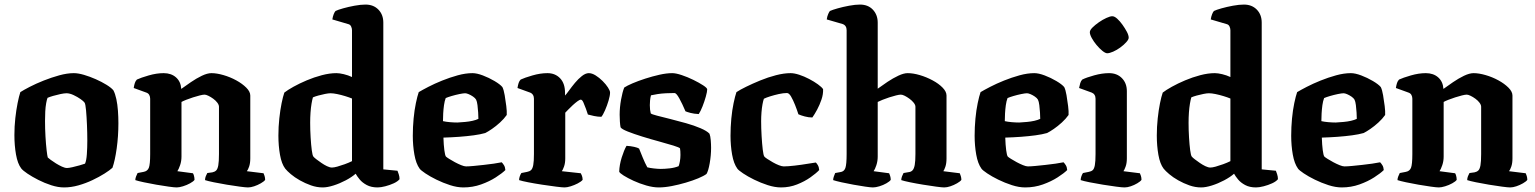

<svg xmlns="http://www.w3.org/2000/svg" viewBox="-20 -820 6717 840"><path d="M260 0Q234 0 204.5 -9.5Q175 -19 147.5 -33Q120 -47 100 -60.5Q80 -74 73 -83Q57 -104 50 -144Q43 -184 43 -229Q43 -267 47 -303Q51 -339 57 -369Q63 -399 69 -417Q83 -426 110 -440Q137 -454 171 -467.5Q205 -481 239.5 -490.5Q274 -500 303 -500Q322 -500 347.5 -492.5Q373 -485 399 -473.5Q425 -462 446 -449Q467 -436 476 -425Q484 -410 489 -386.5Q494 -363 496 -335.5Q498 -308 498 -281Q498 -224 490.5 -170.5Q483 -117 472 -86Q460 -75 437 -60.5Q414 -46 384.5 -32Q355 -18 323 -9Q291 0 260 0ZM273 -85Q281 -85 296.5 -88.5Q312 -92 328 -96.5Q344 -101 352 -104Q358 -117 360 -145.5Q362 -174 362 -205Q362 -237 360.5 -273Q359 -309 356.5 -337Q354 -365 350 -371Q346 -377 332.5 -386.5Q319 -396 302 -404Q285 -412 271 -412Q261 -412 244.5 -408.5Q228 -405 212.5 -400.5Q197 -396 188 -392Q185 -385 182 -368.5Q179 -352 178 -332Q177 -312 177 -291Q177 -257 179 -222.5Q181 -188 184 -162.5Q187 -137 189 -131Q192 -128 202 -120.5Q212 -113 225 -105Q238 -97 251 -91Q264 -85 273 -85Z M753 0Q743 0 718 -3.5Q693 -7 664 -12Q635 -17 609.5 -22.5Q584 -28 572 -32Q572 -40 575.5 -48.5Q579 -57 582 -63L608 -68Q625 -71 631 -85.5Q637 -100 637 -146V-388Q637 -397 633 -404.5Q629 -412 620 -415L565 -435Q567 -448 570 -457Q573 -466 579 -472Q596 -480 630.5 -490Q665 -500 696 -500Q729 -500 750 -481.5Q771 -463 773 -431Q791 -444 815 -460.5Q839 -477 863 -488.5Q887 -500 905 -500Q928 -500 957.5 -491.5Q987 -483 1013.5 -468.5Q1040 -454 1057.5 -436.5Q1075 -419 1075 -402V-127Q1075 -106 1070 -91.5Q1065 -77 1060 -71L1133 -62Q1135 -58 1137.5 -50Q1140 -42 1140 -33Q1135 -26 1121 -18Q1107 -10 1092 -5Q1077 0 1065 0Q1055 0 1029 -3.5Q1003 -7 972.5 -12Q942 -17 915.5 -22.5Q889 -28 877 -32Q877 -41 880.5 -49.5Q884 -58 887 -63L909 -66Q919 -68 925.5 -74Q932 -80 935 -96.5Q938 -113 938 -146V-353Q938 -361 931 -370.5Q924 -380 913 -388Q902 -396 891.5 -401Q881 -406 875 -406Q868 -406 854 -402.5Q840 -399 824.5 -394Q809 -389 795 -383.5Q781 -378 774 -374V-135Q774 -115 768 -97.5Q762 -80 756 -71L824 -62Q826 -60 828.5 -51.5Q831 -43 831 -33Q826 -26 811.5 -18Q797 -10 780.5 -5Q764 0 753 0Z M1392 0Q1366 0 1340.5 -9Q1315 -18 1292 -31Q1269 -44 1252.5 -58Q1236 -72 1228 -82Q1212 -103 1205 -142.5Q1198 -182 1198 -227Q1198 -265 1202 -302Q1206 -339 1212 -368.5Q1218 -398 1224 -415Q1238 -426 1264 -440.5Q1290 -455 1322 -468.5Q1354 -482 1388 -491Q1422 -500 1452 -500Q1465 -500 1484 -495.5Q1503 -491 1520 -483V-688Q1520 -696 1516 -704.5Q1512 -713 1502 -715L1434 -735Q1436 -748 1440 -758Q1444 -768 1448 -772Q1458 -777 1481 -783.5Q1504 -790 1531 -795Q1558 -800 1579 -800Q1614 -800 1635.5 -778Q1657 -756 1657 -721V-79L1719 -73Q1721 -68 1724.5 -57.5Q1728 -47 1728 -36Q1720 -26 1702.5 -18Q1685 -10 1665.5 -5Q1646 0 1632 0Q1604 0 1584.5 -10.5Q1565 -21 1553.5 -35Q1542 -49 1536 -60Q1519 -45 1492.5 -31Q1466 -17 1439 -8.5Q1412 0 1392 0ZM1432 -87Q1441 -87 1455.5 -91Q1470 -95 1488 -101.5Q1506 -108 1520 -115V-389Q1508 -394 1490 -399.5Q1472 -405 1455 -408.5Q1438 -412 1426 -412Q1417 -412 1402 -409Q1387 -406 1372.5 -402Q1358 -398 1349 -394Q1346 -384 1343 -366.5Q1340 -349 1338.5 -327.5Q1337 -306 1337 -283Q1337 -251 1339 -218.5Q1341 -186 1344 -163Q1347 -140 1351 -135Q1355 -130 1365 -122.5Q1375 -115 1386.5 -107Q1398 -99 1410.5 -93Q1423 -87 1432 -87Z M2007 0Q1980 0 1949 -10Q1918 -20 1889.5 -34Q1861 -48 1841 -61.5Q1821 -75 1816 -82Q1800 -104 1793 -143.5Q1786 -183 1786 -226Q1786 -264 1789.5 -301Q1793 -338 1799.5 -369Q1806 -400 1812 -417Q1827 -426 1854 -440Q1881 -454 1914.5 -467.5Q1948 -481 1982.5 -490.5Q2017 -500 2047 -500Q2066 -500 2092.5 -490Q2119 -480 2143.5 -465.5Q2168 -451 2178 -439Q2184 -427 2188 -403.5Q2192 -380 2195 -356Q2198 -332 2197 -317Q2185 -300 2167.5 -284Q2150 -268 2132.5 -256Q2115 -244 2103 -238Q2082 -232 2052.5 -228Q2023 -224 1989 -221.5Q1955 -219 1920 -218Q1921 -186 1924 -163Q1927 -140 1931 -135Q1934 -132 1945 -125Q1956 -118 1970 -110.5Q1984 -103 1997.5 -97.5Q2011 -92 2019 -92Q2032 -92 2052.5 -94Q2073 -96 2096 -98.5Q2119 -101 2140 -104Q2161 -107 2175 -110Q2180 -105 2185 -97Q2190 -89 2191 -76Q2177 -62 2149 -44Q2121 -26 2084.5 -13Q2048 0 2007 0ZM1981 -284Q1998 -285 2015 -286.5Q2032 -288 2047.5 -291.5Q2063 -295 2073 -300Q2073 -311 2072 -327.5Q2071 -344 2069 -360Q2067 -376 2063 -384Q2059 -391 2049.5 -397.5Q2040 -404 2030.5 -408Q2021 -412 2015 -412Q2007 -412 1990 -408.5Q1973 -405 1956 -400Q1939 -395 1930 -391Q1925 -378 1922.5 -360Q1920 -342 1919 -323.5Q1918 -305 1918 -290Q1931 -287 1948.5 -285.5Q1966 -284 1981 -284Z M2450 0Q2440 0 2412.5 -3.5Q2385 -7 2352 -12Q2319 -17 2291 -22.5Q2263 -28 2251 -32Q2251 -40 2254 -48.5Q2257 -57 2261 -63L2286 -68Q2297 -70 2303.5 -76Q2310 -82 2313 -98Q2316 -114 2316 -146V-388Q2316 -398 2311.5 -405Q2307 -412 2299 -415L2244 -435Q2246 -448 2249 -457Q2252 -466 2258 -472Q2275 -480 2309.5 -490Q2344 -500 2375 -500Q2409 -500 2430.5 -477.5Q2452 -455 2452 -414V-402Q2458 -408 2469.5 -424Q2481 -440 2495.5 -457.5Q2510 -475 2526 -487.5Q2542 -500 2556 -500Q2570 -500 2586 -490Q2602 -480 2616.5 -465.5Q2631 -451 2640 -437Q2649 -423 2649 -415Q2649 -402 2642.5 -380Q2636 -358 2627 -337.5Q2618 -317 2611 -309Q2596 -309 2579 -312.5Q2562 -316 2552 -319Q2549 -329 2543.5 -344Q2538 -359 2532.5 -371.5Q2527 -384 2521 -384Q2516 -384 2506.5 -377Q2497 -370 2486 -360Q2475 -350 2466 -340.5Q2457 -331 2453 -327V-127Q2453 -106 2447.5 -91Q2442 -76 2438 -71L2521 -62Q2523 -59 2526 -51Q2529 -43 2529 -33Q2522 -25 2507.5 -17.5Q2493 -10 2477 -5Q2461 0 2450 0Z M2862 0Q2837 0 2807.5 -8.5Q2778 -17 2752 -29Q2726 -41 2708.5 -52Q2691 -63 2689 -69Q2690 -99 2700 -131Q2710 -163 2721 -182Q2739 -181 2754.5 -177.5Q2770 -174 2776 -170Q2782 -155 2792 -130.5Q2802 -106 2812 -88Q2823 -85 2841 -83Q2859 -81 2871 -81Q2888 -81 2910 -83.5Q2932 -86 2949 -93Q2952 -100 2954.5 -114Q2957 -128 2957 -142Q2957 -150 2956.5 -158.5Q2956 -167 2955 -171Q2952 -175 2926.5 -183Q2901 -191 2864 -201Q2827 -211 2790 -222.5Q2753 -234 2726.5 -244.5Q2700 -255 2695 -263Q2693 -273 2692 -288.5Q2691 -304 2691 -318Q2691 -350 2697 -383.5Q2703 -417 2711 -437Q2723 -445 2747.5 -455.5Q2772 -466 2803 -476Q2834 -486 2865 -493Q2896 -500 2921 -500Q2937 -500 2962.5 -491.5Q2988 -483 3013.5 -470.5Q3039 -458 3056.5 -446.5Q3074 -435 3074 -429Q3074 -419 3068 -397.5Q3062 -376 3053.5 -354.5Q3045 -333 3037 -321Q3016 -322 3001 -326Q2986 -330 2979 -333Q2965 -366 2952 -389.5Q2939 -413 2931 -413Q2913 -413 2893.5 -412Q2874 -411 2857.5 -408.5Q2841 -406 2828 -403Q2825 -392 2824 -380.5Q2823 -369 2823 -360Q2823 -349 2824 -340.5Q2825 -332 2827 -324Q2831 -320 2854.5 -314Q2878 -308 2912 -299.5Q2946 -291 2981.5 -281Q3017 -271 3045 -259Q3073 -247 3084 -235Q3088 -225 3089.5 -207Q3091 -189 3091 -173Q3091 -140 3085 -106Q3079 -72 3071 -59Q3059 -50 3035 -40Q3011 -30 2980.5 -21Q2950 -12 2919 -6Q2888 0 2862 0Z M3397 0Q3370 0 3339 -10Q3308 -20 3279.5 -34Q3251 -48 3231 -61.5Q3211 -75 3206 -82Q3190 -104 3183 -143.5Q3176 -183 3176 -226Q3176 -264 3179.5 -301Q3183 -338 3189.5 -369Q3196 -400 3202 -417Q3217 -427 3244.5 -440.5Q3272 -454 3306 -468Q3340 -482 3375 -491Q3410 -500 3439 -500Q3455 -500 3476.5 -493Q3498 -486 3520 -474.5Q3542 -463 3558.5 -451Q3575 -439 3581 -430Q3582 -408 3574 -384.5Q3566 -361 3555 -340.5Q3544 -320 3534 -306Q3518 -306 3501 -310.5Q3484 -315 3473 -320Q3467 -339 3458.5 -360.5Q3450 -382 3441 -397.5Q3432 -413 3423 -413Q3407 -413 3387 -408.5Q3367 -404 3349.5 -398.5Q3332 -393 3322 -388Q3319 -380 3316 -364Q3313 -348 3311.5 -328.5Q3310 -309 3310 -290Q3310 -259 3312 -225Q3314 -191 3317 -165.5Q3320 -140 3324 -135Q3326 -132 3336.5 -125Q3347 -118 3361 -110Q3375 -102 3388 -97Q3401 -92 3409 -92Q3427 -92 3457 -95.5Q3487 -99 3513.5 -103.5Q3540 -108 3549 -109Q3553 -106 3558 -97.5Q3563 -89 3564 -76Q3551 -62 3525.5 -44Q3500 -26 3467 -13Q3434 0 3397 0Z M3799 0Q3789 0 3765.5 -3.5Q3742 -7 3714 -12Q3686 -17 3661.5 -22.5Q3637 -28 3625 -32Q3625 -40 3628.5 -49Q3632 -58 3634 -63L3656 -67Q3673 -69 3678.5 -85Q3684 -101 3684 -146V-688Q3684 -698 3679.5 -705Q3675 -712 3666 -715L3597 -735Q3599 -749 3603.5 -759Q3608 -769 3611 -772Q3622 -777 3645 -783.5Q3668 -790 3695 -795Q3722 -800 3742 -800Q3778 -800 3799 -777.5Q3820 -755 3820 -721V-432Q3839 -446 3863 -462Q3887 -478 3910.5 -489Q3934 -500 3951 -500Q3975 -500 4004 -491.5Q4033 -483 4060 -468.5Q4087 -454 4104 -436.5Q4121 -419 4121 -402V-127Q4121 -105 4116 -90.5Q4111 -76 4107 -71L4179 -62Q4181 -57 4183.5 -49.5Q4186 -42 4186 -33Q4181 -26 4167 -18Q4153 -10 4138 -5Q4123 0 4111 0Q4101 0 4075.5 -3.5Q4050 -7 4019 -12Q3988 -17 3961.5 -22.5Q3935 -28 3923 -32Q3923 -40 3926.5 -49Q3930 -58 3933 -63L3956 -67Q3966 -68 3972.5 -75Q3979 -82 3982 -98.5Q3985 -115 3985 -146V-353Q3985 -361 3977.5 -370.5Q3970 -380 3959 -388Q3948 -396 3938 -401Q3928 -406 3921 -406Q3914 -406 3900 -402.5Q3886 -399 3870.5 -394Q3855 -389 3841.5 -383.5Q3828 -378 3820 -374V-135Q3820 -115 3814 -97Q3808 -79 3802 -71L3870 -62Q3872 -58 3874.5 -50Q3877 -42 3877 -33Q3872 -26 3858 -18Q3844 -10 3827.5 -5Q3811 0 3799 0Z M4465 0Q4438 0 4407 -10Q4376 -20 4347.5 -34Q4319 -48 4299 -61.5Q4279 -75 4274 -82Q4258 -104 4251 -143.5Q4244 -183 4244 -226Q4244 -264 4247.5 -301Q4251 -338 4257.5 -369Q4264 -400 4270 -417Q4285 -426 4312 -440Q4339 -454 4372.5 -467.5Q4406 -481 4440.5 -490.5Q4475 -500 4505 -500Q4524 -500 4550.5 -490Q4577 -480 4601.5 -465.5Q4626 -451 4636 -439Q4642 -427 4646 -403.5Q4650 -380 4653 -356Q4656 -332 4655 -317Q4643 -300 4625.5 -284Q4608 -268 4590.5 -256Q4573 -244 4561 -238Q4540 -232 4510.5 -228Q4481 -224 4447 -221.5Q4413 -219 4378 -218Q4379 -186 4382 -163Q4385 -140 4389 -135Q4392 -132 4403 -125Q4414 -118 4428 -110.5Q4442 -103 4455.5 -97.5Q4469 -92 4477 -92Q4490 -92 4510.5 -94Q4531 -96 4554 -98.5Q4577 -101 4598 -104Q4619 -107 4633 -110Q4638 -105 4643 -97Q4648 -89 4649 -76Q4635 -62 4607 -44Q4579 -26 4542.5 -13Q4506 0 4465 0ZM4439 -284Q4456 -285 4473 -286.5Q4490 -288 4505.5 -291.5Q4521 -295 4531 -300Q4531 -311 4530 -327.5Q4529 -344 4527 -360Q4525 -376 4521 -384Q4517 -391 4507.5 -397.5Q4498 -404 4488.5 -408Q4479 -412 4473 -412Q4465 -412 4448 -408.5Q4431 -405 4414 -400Q4397 -395 4388 -391Q4383 -378 4380.5 -360Q4378 -342 4377 -323.5Q4376 -305 4376 -290Q4389 -287 4406.5 -285.5Q4424 -284 4439 -284Z M4900 0Q4889 0 4863 -3.5Q4837 -7 4805.5 -12Q4774 -17 4747 -22.5Q4720 -28 4708 -32Q4708 -40 4711 -48.5Q4714 -57 4718 -63L4743 -68Q4754 -70 4760.5 -75.5Q4767 -81 4770 -97.5Q4773 -114 4773 -146V-388Q4773 -398 4768.5 -405Q4764 -412 4756 -415L4701 -435Q4703 -446 4706 -456Q4709 -466 4715 -472Q4733 -481 4767.5 -490.5Q4802 -500 4832 -500Q4867 -500 4888.5 -478Q4910 -456 4910 -421V-127Q4910 -106 4904.5 -91Q4899 -76 4895 -71L4967 -62Q4969 -58 4971.5 -50.5Q4974 -43 4974 -33Q4969 -26 4955.5 -18Q4942 -10 4927 -5Q4912 0 4900 0ZM4824 -587Q4816 -587 4803 -597.5Q4790 -608 4777.5 -623Q4765 -638 4756.5 -653.5Q4748 -669 4748 -679Q4748 -688 4759.5 -699.5Q4771 -711 4787.5 -722.5Q4804 -734 4820.5 -741.5Q4837 -749 4846 -749Q4856 -749 4868 -738Q4880 -727 4891 -711.5Q4902 -696 4910 -681Q4918 -666 4918 -655Q4918 -647 4907 -635Q4896 -623 4881 -612Q4866 -601 4850 -594Q4834 -587 4824 -587Z M5235 0Q5209 0 5183.5 -9Q5158 -18 5135 -31Q5112 -44 5095.5 -58Q5079 -72 5071 -82Q5055 -103 5048 -142.5Q5041 -182 5041 -227Q5041 -265 5045 -302Q5049 -339 5055 -368.5Q5061 -398 5067 -415Q5081 -426 5107 -440.5Q5133 -455 5165 -468.5Q5197 -482 5231 -491Q5265 -500 5295 -500Q5308 -500 5327 -495.5Q5346 -491 5363 -483V-688Q5363 -696 5359 -704.5Q5355 -713 5345 -715L5277 -735Q5279 -748 5283 -758Q5287 -768 5291 -772Q5301 -777 5324 -783.5Q5347 -790 5374 -795Q5401 -800 5422 -800Q5457 -800 5478.5 -778Q5500 -756 5500 -721V-79L5562 -73Q5564 -68 5567.5 -57.5Q5571 -47 5571 -36Q5563 -26 5545.5 -18Q5528 -10 5508.5 -5Q5489 0 5475 0Q5447 0 5427.5 -10.5Q5408 -21 5396.5 -35Q5385 -49 5379 -60Q5362 -45 5335.5 -31Q5309 -17 5282 -8.5Q5255 0 5235 0ZM5275 -87Q5284 -87 5298.5 -91Q5313 -95 5331 -101.5Q5349 -108 5363 -115V-389Q5351 -394 5333 -399.5Q5315 -405 5298 -408.5Q5281 -412 5269 -412Q5260 -412 5245 -409Q5230 -406 5215.5 -402Q5201 -398 5192 -394Q5189 -384 5186 -366.5Q5183 -349 5181.5 -327.5Q5180 -306 5180 -283Q5180 -251 5182 -218.5Q5184 -186 5187 -163Q5190 -140 5194 -135Q5198 -130 5208 -122.5Q5218 -115 5229.5 -107Q5241 -99 5253.5 -93Q5266 -87 5275 -87Z M5850 0Q5823 0 5792 -10Q5761 -20 5732.5 -34Q5704 -48 5684 -61.5Q5664 -75 5659 -82Q5643 -104 5636 -143.5Q5629 -183 5629 -226Q5629 -264 5632.5 -301Q5636 -338 5642.5 -369Q5649 -400 5655 -417Q5670 -426 5697 -440Q5724 -454 5757.5 -467.5Q5791 -481 5825.5 -490.5Q5860 -500 5890 -500Q5909 -500 5935.5 -490Q5962 -480 5986.5 -465.5Q6011 -451 6021 -439Q6027 -427 6031 -403.5Q6035 -380 6038 -356Q6041 -332 6040 -317Q6028 -300 6010.5 -284Q5993 -268 5975.5 -256Q5958 -244 5946 -238Q5925 -232 5895.5 -228Q5866 -224 5832 -221.5Q5798 -219 5763 -218Q5764 -186 5767 -163Q5770 -140 5774 -135Q5777 -132 5788 -125Q5799 -118 5813 -110.5Q5827 -103 5840.5 -97.5Q5854 -92 5862 -92Q5875 -92 5895.5 -94Q5916 -96 5939 -98.5Q5962 -101 5983 -104Q6004 -107 6018 -110Q6023 -105 6028 -97Q6033 -89 6034 -76Q6020 -62 5992 -44Q5964 -26 5927.5 -13Q5891 0 5850 0ZM5824 -284Q5841 -285 5858 -286.5Q5875 -288 5890.5 -291.5Q5906 -295 5916 -300Q5916 -311 5915 -327.5Q5914 -344 5912 -360Q5910 -376 5906 -384Q5902 -391 5892.5 -397.5Q5883 -404 5873.5 -408Q5864 -412 5858 -412Q5850 -412 5833 -408.5Q5816 -405 5799 -400Q5782 -395 5773 -391Q5768 -378 5765.5 -360Q5763 -342 5762 -323.5Q5761 -305 5761 -290Q5774 -287 5791.5 -285.5Q5809 -284 5824 -284Z M6275 0Q6265 0 6240 -3.5Q6215 -7 6186 -12Q6157 -17 6131.5 -22.5Q6106 -28 6094 -32Q6094 -40 6097.5 -48.5Q6101 -57 6104 -63L6130 -68Q6147 -71 6153 -85.5Q6159 -100 6159 -146V-388Q6159 -397 6155 -404.5Q6151 -412 6142 -415L6087 -435Q6089 -448 6092 -457Q6095 -466 6101 -472Q6118 -480 6152.5 -490Q6187 -500 6218 -500Q6251 -500 6272 -481.5Q6293 -463 6295 -431Q6313 -444 6337 -460.5Q6361 -477 6385 -488.5Q6409 -500 6427 -500Q6450 -500 6479.5 -491.5Q6509 -483 6535.5 -468.5Q6562 -454 6579.5 -436.5Q6597 -419 6597 -402V-127Q6597 -106 6592 -91.5Q6587 -77 6582 -71L6655 -62Q6657 -58 6659.5 -50Q6662 -42 6662 -33Q6657 -26 6643 -18Q6629 -10 6614 -5Q6599 0 6587 0Q6577 0 6551 -3.5Q6525 -7 6494.5 -12Q6464 -17 6437.5 -22.5Q6411 -28 6399 -32Q6399 -41 6402.5 -49.5Q6406 -58 6409 -63L6431 -66Q6441 -68 6447.5 -74Q6454 -80 6457 -96.5Q6460 -113 6460 -146V-353Q6460 -361 6453 -370.5Q6446 -380 6435 -388Q6424 -396 6413.5 -401Q6403 -406 6397 -406Q6390 -406 6376 -402.5Q6362 -399 6346.5 -394Q6331 -389 6317 -383.5Q6303 -378 6296 -374V-135Q6296 -115 6290 -97.5Q6284 -80 6278 -71L6346 -62Q6348 -60 6350.5 -51.5Q6353 -43 6353 -33Q6348 -26 6333.5 -18Q6319 -10 6302.5 -5Q6286 0 6275 0Z"/></svg>

Font: Texturina Medium 12pt
Style: Bold
Weight: 700
Version: Version 1.002